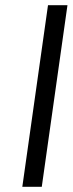

<svg xmlns="http://www.w3.org/2000/svg" viewBox="-20 -720 280 740"><path d="M165 -700 66 0H141L240 -700Z"/></svg>

Font: Unageo
Style: Regular-Italic
Weight: 400
Designer: Richard Sepsi
Foundry: Richard Sepsi
Version: Version 2.000